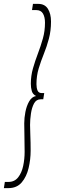

<svg xmlns="http://www.w3.org/2000/svg" viewBox="-68 -760 305 990"><path d="M195 -649Q195 -601 184 -560Q173 -519 158 -482Q143 -445 131.5 -407Q120 -369 120 -326Q120 -307 125.5 -293.5Q131 -280 148 -280H160L155 -248H142Q119 -248 107.5 -226.5Q96 -205 91.5 -174Q87 -143 87 -116Q87 -91 88.5 -59.5Q90 -28 90 17Q90 62 79.5 106.5Q69 151 44 180.5Q19 210 -25 210H-48L-43 178H-24Q7 178 25.5 154.5Q44 131 51.5 95.5Q59 60 59 23Q59 -23 58 -55.5Q57 -88 57 -124Q57 -152 63 -183Q69 -214 82.5 -237.5Q96 -261 118 -265Q101 -273 96 -290.5Q91 -308 91 -328Q91 -369 102 -407.5Q113 -446 127.5 -484Q142 -522 153 -561Q164 -600 164 -643Q164 -672 153.5 -690Q143 -708 119 -708H97L102 -740H129Q163 -740 179 -714.5Q195 -689 195 -649Z"/></svg>

Font: Georama Condensed ExtraLight
Style: Italic
Weight: 200
Width: 3
Italic angle: -9°
Designer: Jean-Baptiste Levee
Foundry: Production Type
Version: Version 1.000